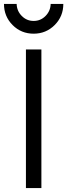

<svg xmlns="http://www.w3.org/2000/svg" viewBox="-46 -950 340 970"><path d="M85 0V-700.2H163.1V0ZM124 -779.8Q61 -779.8 17.6 -823.5Q-25.9 -867.2 -25.9 -930.2H38.1Q39.1 -894.5 64 -869.4Q88.9 -844.2 124 -844.2Q159.2 -844.2 184.1 -869.4Q209 -894.5 210 -930.2H273.9Q273.9 -867.2 230.2 -823.5Q186.5 -779.8 124 -779.8Z"/></svg>

Font: Uncut Sans
Style: Regular
Weight: 400
Designer: Kasper Nordkvist
Foundry: UNCUT.wtf
Version: Version 1.304;Glyphs 3.2 (3246)